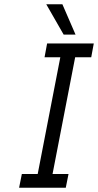

<svg xmlns="http://www.w3.org/2000/svg" viewBox="-20 -885 462 905"><path d="M273 -660H343L219 -20H149ZM83 -65H303L290 0H70ZM202 -680H422L410 -615H190ZM198 -865H274L336 -722H280Z"/></svg>

Font: Teachers[wght] Italic
Style: Regular
Weight: 400
Designer: Alfredo Marco Pradil & Chank Diesel
Version: Version 1.000;Glyphs 3.1.2 (3151)